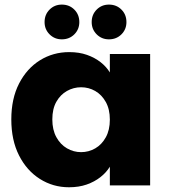

<svg xmlns="http://www.w3.org/2000/svg" viewBox="-20 -787 719 815"><path d="M28 -280.1Q28 -368.3 60.9 -432.3Q93.8 -496.3 149.6 -531.1Q205.5 -565.8 273.8 -565.8Q316 -565.8 349.1 -554.1Q382.1 -542.5 406.8 -523.2Q431.4 -504 446.3 -479.5V-557.9H617.3V0H446.3V-79.4Q431.4 -54.8 406.3 -35.1Q381.2 -15.4 347.9 -3.7Q314.6 7.9 272.8 7.9Q205 7.9 149.2 -27.5Q93.3 -62.9 60.7 -127.4Q28 -191.9 28 -280.1ZM446.3 -279.2Q446.3 -323.4 429.1 -354Q412 -384.7 384.3 -400.7Q356.6 -416.6 324.2 -416.6Q292.2 -416.6 264.3 -400.9Q236.3 -385.2 219.2 -355Q202.1 -324.8 202.1 -280.1Q202.1 -235.9 219.2 -204.8Q236.3 -173.6 264.3 -157.4Q292.2 -141.2 324.2 -141.2Q356.6 -141.2 384.3 -157.2Q412 -173.2 429.1 -204.1Q446.3 -235 446.3 -279.2ZM242.4 -620Q211.6 -620 190.4 -641.2Q169.2 -662.4 169.2 -693.2Q169.2 -725.1 190.4 -746.3Q211.6 -767.5 242.4 -767.5Q274.3 -767.5 295.5 -746.3Q316.7 -725.1 316.7 -693.2Q316.7 -662.4 295.5 -641.2Q274.3 -620 242.4 -620ZM442.4 -620Q411.6 -620 390.4 -641.2Q369.2 -662.4 369.2 -693.2Q369.2 -725.1 390.4 -746.3Q411.6 -767.5 442.4 -767.5Q474.3 -767.5 495.5 -746.3Q516.7 -725.1 516.7 -693.2Q516.7 -662.4 495.5 -641.2Q474.3 -620 442.4 -620Z"/></svg>

Font: Poppins Variable
Style: Regular
Weight: 100
Designer: Jonny Pinhorn
Foundry: Indian Type Foundry
Version: Version 6.000